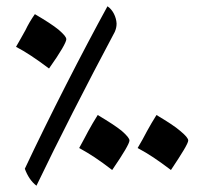

<svg xmlns="http://www.w3.org/2000/svg" viewBox="-20 -670 635 611"><path d="M96 -79C163 -219 256 -401 345 -568C349 -577 351 -585 351 -595C350 -616 339 -639 322 -650C242 -504 138 -301 59 -133C67 -111 79 -92 96 -79ZM136 -452C173 -504 191 -536 191 -545C191 -552 183 -561 167 -575C150 -589 125 -605 91 -625C79 -608 69 -591 61 -574C51 -557 42 -539 31 -521C60 -506 95 -483 136 -452ZM337 -129C374 -183 392 -214 392 -223C392 -229 384 -239 368 -253C351 -267 326 -283 291 -304C280 -287 270 -269 261 -253C252 -235 242 -218 232 -199C268 -179 294 -162 337 -129ZM524 -129C560 -183 579 -214 579 -223C579 -229 571 -239 554 -253C538 -267 513 -283 478 -304C467 -287 457 -269 448 -253C439 -235 429 -218 418 -199C455 -179 480 -162 524 -129Z"/></svg>

Font: Noto Naskh Arabic UI Medium
Style: Regular
Weight: 500
Designer: Monotype Design Team, David Williams, Mohamad Dakak and Nizar Qandah
Foundry: Monotype Imaging Inc.
Version: Version 2.014